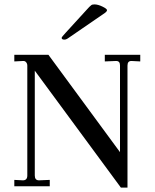

<svg xmlns="http://www.w3.org/2000/svg" viewBox="-20 -846 702 872"><path d="M529 6 138 -525V-49Q138 -27 157 -27L206 -29V0H45V-29L84 -27Q104 -27 104 -49V-548Q104 -557 98.5 -563.5Q93 -570 84 -569L45 -567V-597H200L525 -155V-549Q525 -569 508 -569H505L456 -567V-597H617V-567L578 -569H576Q559 -569 559 -548V6ZM273 -666Q260 -666 260 -674Q260 -678 278 -697L373 -801Q388 -818 394 -822Q398 -826 409 -826Q425 -826 445.5 -816Q466 -806 466 -800Q466 -794 456 -787L293 -675Q281 -666 273 -666Z"/></svg>

Font: UnnaRegular
Style: Regular
Weight: 400
Designer: Jorge de Buen Unna
Foundry: Omnibus-Type
Version: Version 2.008;hotconv 1.0.109;makeotfexe 2.5.65596